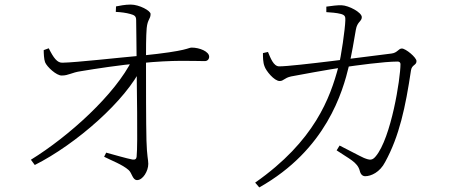

<svg xmlns="http://www.w3.org/2000/svg" viewBox="-20 -779 2010 839"><path d="M115 -81 132 -58C311 -148 532 -340 601 -489L603 -521L559 -520C484 -366 279 -182 115 -81ZM579 8C604 8 628 -31 628 -63C628 -81 622 -96 620 -165C618 -240 618 -423 618 -519C618 -559 618 -623 621 -656C625 -696 638 -695 638 -718C638 -732 589 -759 551 -759C526 -759 503 -754 487 -751L486 -727C509 -726 531 -723 549 -718C567 -713 575 -709 575 -691C575 -653 577 -580 577 -510C577 -420 583 -151 577 -94C576 -84 570 -80 558 -82C532 -87 481 -102 444 -112L435 -94C466 -78 515 -60 542 -36C557 -23 559 8 579 8ZM250 -449C280 -449 292 -462 334 -468C400 -479 504 -495 594 -503C739 -518 826 -512 875 -512C887 -512 894 -521 894 -531C894 -554 852 -571 818 -571C800 -571 807 -557 599 -536C498 -527 312 -506 253 -505C230 -504 214 -526 193 -568L171 -560C171 -547 172 -520 177 -507C185 -487 227 -448 250 -449Z M1576 -9C1601 -9 1640 -26 1663 -71C1725 -184 1752 -311 1776 -472C1780 -497 1800 -493 1800 -512C1800 -528 1753 -567 1736 -567C1721 -567 1717 -548 1690 -545C1608 -535 1265 -489 1200 -489C1175 -489 1162 -526 1151 -552L1129 -547C1129 -530 1129 -506 1136 -489C1142 -470 1178 -425 1202 -425C1220 -425 1221 -438 1252 -445C1282 -451 1414 -475 1481 -485C1536 -493 1658 -510 1718 -510C1726 -510 1730 -505 1730 -499C1730 -435 1689 -176 1622 -96C1607 -78 1597 -78 1570 -89C1552 -97 1500 -125 1464 -143L1451 -122C1505 -85 1542 -71 1552 -33C1556 -16 1565 -9 1576 -9ZM1095 19 1113 40C1406 -125 1478 -379 1505 -492C1515 -532 1529 -612 1535 -649C1541 -685 1561 -685 1561 -704C1561 -725 1504 -755 1473 -756C1457 -757 1426 -753 1406 -750V-726C1423 -725 1452 -723 1470 -718C1487 -713 1490 -707 1489 -689C1488 -653 1471 -532 1459 -488C1423 -352 1355 -163 1095 19Z"/></svg>

Font: Source Han Serif TW VF
Style: Regular
Weight: 250
Designer: Ryoko NISHIZUKA 西塚涼子 (kana & ideographs); Frank Grießhammer (Latin, Greek & Cyrillic); Wenlong ZHANG 张文龙 (bopomofo); San
Foundry: Adobe
Version: Version 2.002;hotconv 1.1.0;makeotfexe 2.6.0